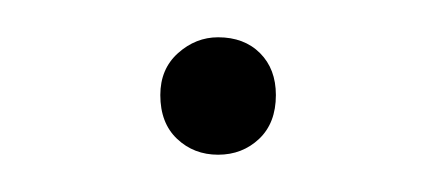

<svg xmlns="http://www.w3.org/2000/svg" viewBox="-20 -82 235 103"><path d="M66 -31Q66 -45 75.5 -53.5Q85 -62 97 -62Q111 -62 119.5 -53.5Q128 -45 128 -31Q128 -16 119 -7.5Q110 1 97 1Q84 1 75 -7.5Q66 -16 66 -31Z"/></svg>

Font: Bitter Thin ExtraLight
Style: Regular
Weight: 250
Version: Version 2.002